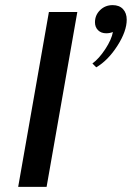

<svg xmlns="http://www.w3.org/2000/svg" viewBox="-20 -730 515 750"><path d="M171 -683H282L162 0H51ZM341 -482Q367 -501 391.5 -538.5Q416 -576 421 -605Q409 -600 395 -600Q375 -600 363 -612Q351 -624 351 -643Q351 -671 371 -690.5Q391 -710 420 -710Q446 -710 460.5 -694.5Q475 -679 475 -653Q475 -608 438.5 -551Q402 -494 356 -467Z"/></svg>

Font: Fahkwang Medium
Style: Italic
Weight: 500
Italic angle: -10°
Version: Version 1.000; ttfautohint (v1.6)